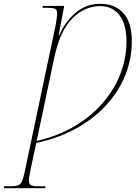

<svg xmlns="http://www.w3.org/2000/svg" viewBox="-87 -745 710 1005"><path d="M-67 240 -65 230H-30Q-5 230 8.5 224.5Q22 219 29 202Q36 185 43 151L204 -612Q207 -629 209.5 -646.5Q212 -664 212 -677Q212 -693 202.5 -698.5Q193 -704 157 -704H135L137 -714H249L220 -560H223Q253 -630 308 -677.5Q363 -725 437 -725Q515 -725 559 -676.5Q603 -628 603 -528Q603 -438 569.5 -353.5Q536 -269 471.5 -197.5Q407 -126 314 -74Q221 -22 103 3L73 142Q70 161 67 175Q64 189 64 199Q64 218 75 224Q86 230 110 230H151L149 240ZM105 -7Q220 -34 307.5 -87Q395 -140 454.5 -210.5Q514 -281 544.5 -362Q575 -443 575 -526Q575 -619 538 -666Q501 -713 437 -713Q356 -713 291.5 -648.5Q227 -584 197 -443Z"/></svg>

Font: Noto Serif Display SemiCondensed Thin
Style: Italic
Weight: 100
Width: 4
Italic angle: -12°
Designer: Monotype Design Team
Foundry: Monotype Imaging Inc.
Version: Version 2.009